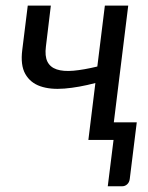

<svg xmlns="http://www.w3.org/2000/svg" viewBox="-20 -497 527 682"><path d="M384.3 -62.5H465.8L440.9 138.7Q439.5 150.4 431.9 157.5Q424.3 164.6 414.1 164.6H362.8L383.3 0H293.9L318.8 -202.1Q259.8 -186.5 209.2 -182.4Q158.7 -178.2 123 -190.7Q87.4 -203.1 69.8 -234.4Q52.2 -265.6 59.1 -319.8L78.6 -477.1H160.6L143.1 -332Q138.7 -297.9 148.4 -278.1Q158.2 -258.3 181.4 -250.5Q204.6 -242.7 240.7 -245.8Q276.9 -249 325.7 -260.7L352.5 -477.1H435.5Z"/></svg>

Font: Carlito
Style: Italic
Weight: 400
Italic angle: -7°
Designer: Lukasz Dziedzic
Foundry: tyPoland Lukasz Dziedzic
Version: Version 1.104